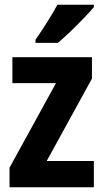

<svg xmlns="http://www.w3.org/2000/svg" viewBox="-20 -786 435 806"><path d="M374 0H20V-82L215 -437H32V-546H366V-456L176 -110H374ZM374 -756Q359 -738 332.5 -710.5Q306 -683 276.5 -654.5Q247 -626 223 -606H129V-619Q154 -655 178.5 -694Q203 -733 221 -766H374Z"/></svg>

Font: Noto Sans Kannada Condensed
Style: Bold
Weight: 700
Width: 3
Designer: Jelle Bosma - Monotype Design Team
Foundry: Monotype Imaging Inc.
Version: Version 2.005; ttfautohint (v1.8.4.7-5d5b)